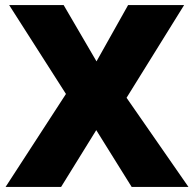

<svg xmlns="http://www.w3.org/2000/svg" viewBox="-20 -734 763 754"><path d="M720 0 477 -350 703 -714H483L359 -493L230 -714H16L239 -365L2 0H220L358 -223L497 0Z"/></svg>

Font: Noto Sans Myanmar UI Black
Style: Regular
Weight: 900
Designer: Monotype Design Team
Foundry: Monotype Imaging Inc.
Version: Version 2.103